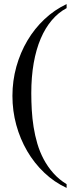

<svg xmlns="http://www.w3.org/2000/svg" viewBox="-20 -715 373 950"><path d="M309.6 214.8Q248.5 186.5 199 139.4Q149.4 92.3 114.5 32.5Q79.6 -27.3 60.5 -96.9Q41.5 -166.5 41.5 -240.7Q41.5 -315.4 61 -385.3Q80.6 -455.1 115.7 -514.4Q150.9 -573.7 200.2 -620.1Q249.5 -666.5 309.6 -694.8V-674.8Q269 -653.3 236.6 -615.2Q204.1 -577.1 181.4 -523.9Q158.7 -470.7 146.7 -402.6Q134.8 -334.5 134.8 -253.4Q134.8 -213.4 137.2 -171.1Q139.6 -128.9 146.2 -86.9Q152.8 -44.9 164.8 -4.2Q176.8 36.6 196.3 73.2Q215.8 109.9 243.7 141.4Q271.5 172.9 309.6 196.3Z"/></svg>

Font: Doulos SIL Viet
Style: Regular
Weight: 400
Designer: Walt Agee, Victor Gaultney, Peter Martin, Debbi Hosken, Becca Hirsbrunner
Foundry: SIL International
Version: Version 5.000